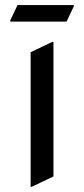

<svg xmlns="http://www.w3.org/2000/svg" viewBox="-20 -708 323 738"><path d="M97.7 9.8V-507.3L180.7 -546.9H185.5V-29.8L102.5 9.8ZM47.4 -688.5H263.7V-683.6L235.8 -625H19.5V-629.9Z"/></svg>

Font: Nova Square
Style: Book
Weight: 400
Designer: Wojciech Kalinowski "wmk69" (wmk69@o2.pl)
Foundry: Wojciech Kalinowski "wmk69" (wmk69@o2.pl)
Version: Version 3.1.0; 2021-05-23